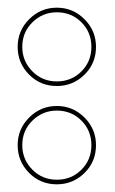

<svg xmlns="http://www.w3.org/2000/svg" viewBox="-20 -437 299 500"><path d="M128 43Q85 43 55.5 13Q26 -17 26 -59Q26 -101 56 -131Q86 -161 128 -161Q170 -161 200 -131Q230 -101 230 -59Q230 -16 200 13.5Q170 43 128 43ZM38 -59Q38 -22 64 4.5Q90 31 128 31Q166 31 192 5Q218 -21 218 -59Q218 -97 192 -123Q166 -149 128 -149Q91 -149 64.5 -123Q38 -97 38 -59ZM128 -213Q85 -213 55.5 -243Q26 -273 26 -315Q26 -357 56 -387Q86 -417 128 -417Q170 -417 200 -387Q230 -357 230 -315Q230 -272 200 -242.5Q170 -213 128 -213ZM38 -315Q38 -278 64 -251.5Q90 -225 128 -225Q166 -225 192 -251Q218 -277 218 -315Q218 -353 192 -379Q166 -405 128 -405Q91 -405 64.5 -379Q38 -353 38 -315Z"/></svg>

Font: Moirai One
Style: Regular
Weight: 400
Designer: Jiyeon Park
Foundry: JAMO
Version: Version 1.000; ttfautohint (v1.8.4.7-5d5b);gftools[0.9.29]